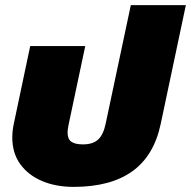

<svg xmlns="http://www.w3.org/2000/svg" viewBox="-20 -720 746 750"><path d="M268 10Q198 10 144 -13Q90 -36 59 -79Q28 -122 28 -183Q28 -209 34 -237L98 -540H313L249 -238Q247 -228 245.5 -219Q244 -210 244 -202Q244 -177 258.5 -166.5Q273 -156 304 -156Q343 -156 363.5 -175Q384 -194 393 -238L491 -700H706L608 -237Q582 -112 497 -51Q412 10 268 10Z"/></svg>

Font: Kanit ExtraBold
Style: Italic
Weight: 800
Italic angle: -12°
Designer: Katatrad Team
Foundry: CadsonDemak
Version: Version 2.000; ttfautohint (v1.8.3)